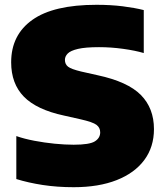

<svg xmlns="http://www.w3.org/2000/svg" viewBox="-20 -770 688 800"><path d="M287 10Q218.5 10 158.2 0.8Q98 -8.5 48 -24V-203Q81 -191.5 123 -183.5Q165 -175.5 208 -171.2Q251 -167 287 -167Q353 -167 375.2 -181Q397.5 -195 397.5 -218.5Q397.5 -238 382 -249.8Q366.5 -261.5 315.5 -273L246.5 -288.5Q132.5 -313 79.5 -367.2Q26.5 -421.5 26.5 -510.5Q26.5 -624.5 114.8 -687.2Q203 -750 382 -750Q441 -750 491.2 -743.8Q541.5 -737.5 579 -728V-549Q543.5 -559.5 493 -566.5Q442.5 -573.5 392.5 -573.5Q335.5 -573.5 304.8 -566.2Q274 -559 262.2 -547Q250.5 -535 250.5 -520.5Q250.5 -502.5 263.5 -492.2Q276.5 -482 318 -472L387 -456.5Q512.5 -429.5 567 -374.2Q621.5 -319 621.5 -232Q621.5 -157.5 581.2 -103.2Q541 -49 466 -19.5Q391 10 287 10Z"/></svg>

Font: Encode Sans SmExp Black
Style: Regular
Weight: 900
Width: 6
Designer: Multiple Designers
Foundry: Impallari Type
Version: Version 3.002; ttfautohint (v1.8.3) -l 8 -r 50 -G 200 -x 14 